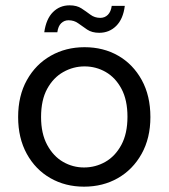

<svg xmlns="http://www.w3.org/2000/svg" viewBox="-20 -688 632 720"><path d="M295 12Q225 12 169 -20Q113 -52 80.5 -111Q48 -170 48 -249Q48 -329 81 -388Q114 -447 170.5 -479Q227 -511 297 -511Q368 -511 423.5 -479Q479 -447 511.5 -388Q544 -329 544 -249Q544 -170 511 -111Q478 -52 422 -20Q366 12 295 12ZM295 -60Q338 -60 375 -81Q412 -102 435 -144.5Q458 -187 458 -250Q458 -313 435.5 -355Q413 -397 376.5 -418Q340 -439 297 -439Q255 -439 217.5 -418Q180 -397 157 -355Q134 -313 134 -249Q134 -187 157 -144.5Q180 -102 216.5 -81Q253 -60 295 -60ZM352 -565Q325 -565 307 -577Q289 -589 273.5 -600.5Q258 -612 237 -612Q221 -612 209.5 -601Q198 -590 195 -567H146Q153 -617 178.5 -642.5Q204 -668 241 -668Q268 -668 285.5 -656.5Q303 -645 319 -633Q335 -621 356 -621Q373 -621 384.5 -632.5Q396 -644 399 -666H448Q442 -617 416 -591Q390 -565 352 -565Z"/></svg>

Font: DM Sans 20pt
Style: Regular
Weight: 400
Version: Version 4.004;gftools[0.9.30]